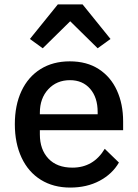

<svg xmlns="http://www.w3.org/2000/svg" viewBox="-20 -834 622 867"><path d="M241 -814H353L479 -658L421 -616L297 -738L173 -616L115 -658ZM47 -273Q47 -359 77 -423Q107 -487 163 -522Q219 -557 295 -557Q372 -557 426 -522Q480 -487 508 -425.5Q536 -364 536 -286V-246H160V-227Q160 -159 198.5 -118Q237 -77 307 -77Q402 -77 453 -162L517 -100Q487 -48 429.5 -17.5Q372 13 297 13Q221 13 164.5 -22Q108 -57 77.5 -122Q47 -187 47 -273ZM160 -318H421V-328Q421 -394 387 -433Q353 -472 296 -472Q236 -472 198 -431Q160 -390 160 -325Z"/></svg>

Font: IBM Plex Sans JP Medm
Style: Regular
Weight: 500
Designer: Mike Abbink; Paul van der Laan; Pieter van Rosmalen; Wujin Sim; Yejin Wi; Jinhee Kim; Boomi Park; Yona Kim; Kichan Ma
Foundry: Sandoll Inc.
Version: Version 1.002